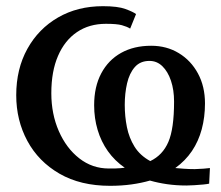

<svg xmlns="http://www.w3.org/2000/svg" viewBox="-20 -590 716 621"><path d="M336 11Q240.5 11 172.5 -28.2Q104.5 -67.5 68.5 -134.2Q32.5 -201 32.5 -282Q32.5 -367 68.5 -432Q104.5 -497 167.8 -533.5Q231 -570 313 -570Q361 -570 386 -560.8Q411 -551.5 420 -544.5L401 -497.5Q390.5 -504 374.2 -508.5Q358 -513 322.5 -513Q268.5 -513 229 -486.2Q189.5 -459.5 167.8 -409.5Q146 -359.5 146 -288.5Q146 -221.5 170.2 -166Q194.5 -110.5 236.5 -77.8Q278.5 -45 332 -45Q345 -45 353.8 -45.2Q362.5 -45.5 369.2 -46Q376 -46.5 383.5 -47.5Q351 -70 329 -101Q307 -132 295.8 -169.8Q284.5 -207.5 284.5 -249.5Q284.5 -309.5 307.5 -352.8Q330.5 -396 371.8 -419Q413 -442 469 -442Q519 -442 558.2 -418.2Q597.5 -394.5 620.2 -352.5Q643 -310.5 643 -255.5Q643 -211 632.5 -172Q622 -133 600.8 -101.5Q579.5 -70 547 -46.5Q558.5 -45.5 575.5 -44.2Q592.5 -43 610 -43Q626 -43.5 639 -44.5Q652 -45.5 659 -46.5L656.5 4Q650.5 5.5 637 6.8Q623.5 8 608.5 9Q593.5 10 583 10Q550.5 10 520.8 5.8Q491 1.5 465 -6Q437.5 2 405 6.5Q372.5 11 336 11ZM466 -69Q506 -88 524.5 -130.8Q543 -173.5 543 -261.5Q543 -299 533 -328.8Q523 -358.5 505.2 -375.8Q487.5 -393 463.5 -393Q433.5 -393 416 -373Q398.5 -353 391 -320.5Q383.5 -288 383.5 -251Q383.5 -213.5 390.5 -178.8Q397.5 -144 415.2 -115.5Q433 -87 466 -69Z"/></svg>

Font: Merriweather Medium
Style: Regular
Weight: 500
Version: Version 2.100